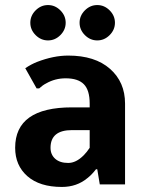

<svg xmlns="http://www.w3.org/2000/svg" viewBox="-20 -730 580 760"><path d="M219 -591Q198 -570 170 -570Q142 -570 121 -591Q100 -612 100 -640Q100 -668 121 -689Q142 -710 170 -710Q198 -710 219 -689Q240 -668 240 -640Q240 -612 219 -591ZM414 -591Q393 -570 365 -570Q337 -570 316 -591Q295 -612 295 -640Q295 -668 316 -689Q337 -710 365 -710Q393 -710 414 -689Q435 -668 435 -640Q435 -612 414 -591ZM225 10Q137 10 88.5 -32.5Q40 -75 40 -145Q40 -305 265 -305H335V-320Q335 -373 312 -396.5Q289 -420 240 -420Q198 -420 163 -400Q149 -393 135 -380H125L80 -460Q104 -476 127 -485Q192 -510 250 -510Q356 -510 415.5 -457.5Q475 -405 475 -320V0H375L365 -60H360Q343 -38 326 -25Q284 10 225 10ZM250 -85Q281 -85 311 -115Q324 -128 335 -145V-215H265Q180 -215 180 -145Q180 -118 198.5 -101.5Q217 -85 250 -85Z"/></svg>

Font: Scada
Style: Bold
Weight: 700
Designer: Jovanny Lemonad
Foundry: Jovanny Lemonad
Version: Version 4.100;PS 004.100;hotconv 1.0.88;makeotf.lib2.5.64775